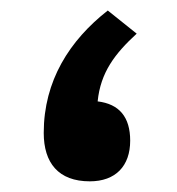

<svg xmlns="http://www.w3.org/2000/svg" viewBox="-20 -340 332 360"><path d="M182.1 -320.3C110.4 -264.2 62 -188.5 62 -90.8C62 -34.7 89.4 0 148.4 0C196.8 0 224.1 -28.8 224.1 -76.2C224.1 -120.6 203.6 -145 163.1 -149.9C168.5 -204.1 195.3 -239.3 236.3 -276.9Z"/></svg>

Font: Vazirmatn SemiBold
Style: Regular
Weight: 600
Designer: Saber Rastikerdar
Foundry: Saber Rastikerdar
Version: Version 33.003